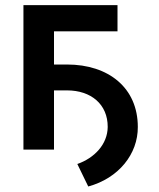

<svg xmlns="http://www.w3.org/2000/svg" viewBox="-20 -565 599 725"><path d="M423.7 -545.5H68.5V0H183.9V-223.7H233.3C323.2 -223.7 387.1 -171.5 386.7 -85.6C386 -19.9 336.6 31.6 272 54.3L313.2 139.2C427.9 108 501.1 16.7 500.4 -85.6C500.4 -233.3 389.9 -321.4 233.3 -321.4H183.9V-446.7H423.7Z"/></svg>

Font: Magic Ui Pro Semi Bold
Style: Regular
Weight: 600
Designer: Stefan Endress, Andreas Faust
Version: Version 1.000;FEAKit 1.0